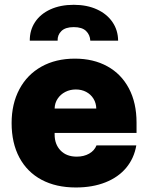

<svg xmlns="http://www.w3.org/2000/svg" viewBox="-20 -786 629 815"><path d="M29.3 -263.7Q29.3 -345.2 62.3 -407.2Q95.2 -469.2 156 -503.2Q216.8 -537.1 297.9 -537.1Q376.5 -537.1 435.5 -504.6Q494.6 -472.2 527.1 -410.9Q559.6 -349.6 559.6 -265.6V-221.7H211.9V-214.8Q211.9 -173.3 237.1 -147.2Q262.2 -121.1 305.7 -121.1Q335.9 -121.1 358.4 -133.8Q380.9 -146.5 389.6 -168.9H558.6Q549.3 -114.3 515.9 -74Q482.4 -33.7 427.7 -12Q373 9.8 301.8 9.8Q217.8 9.8 156.5 -22.9Q95.2 -55.7 62.3 -117.2Q29.3 -178.7 29.3 -263.7ZM388.7 -325.2Q388.2 -348.6 376.7 -367.2Q365.2 -385.7 345.7 -396Q326.2 -406.2 301.8 -406.2Q277.3 -406.2 257.1 -395.8Q236.8 -385.3 224.6 -366.9Q212.4 -348.6 211.9 -325.2ZM293 -765.6Q349.1 -765.6 391.6 -746.1Q434.1 -726.6 457.5 -692.1Q481 -657.7 481.4 -613.3H363.3Q362.3 -637.7 345.5 -654.3Q328.6 -670.9 293 -670.9Q257.8 -670.9 240.7 -654.3Q223.6 -637.7 224.6 -613.3H106.4Q106 -657.7 128.7 -692.1Q151.4 -726.6 193.8 -746.1Q236.3 -765.6 293 -765.6Z"/></svg>

Font: Pretendard JP Black
Style: Regular
Weight: 900
Designer: Base glyphs from Inter by Rasmus Andersson; Hangeul glyphs from Noto Sans CJK(Source Han Sans) by Jang Soo-young and Kan
Foundry: Kil Hyung-jin
Version: Version 1.309